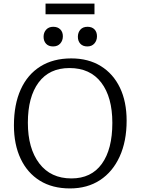

<svg xmlns="http://www.w3.org/2000/svg" viewBox="-20 -1041 787 1075"><path d="M372 14Q273 14 203 -29.5Q133 -73 95.5 -152.5Q58 -232 58 -339Q58 -456 96 -540Q134 -624 206 -669Q278 -714 379 -714Q475 -714 544.5 -671Q614 -628 651.5 -550Q689 -472 689 -365Q689 -250 650 -164.5Q611 -79 540 -32.5Q469 14 372 14ZM380 -42Q491 -42 550 -123.5Q609 -205 609 -353Q609 -497 547 -578.5Q485 -660 369 -660Q256 -660 196 -579Q136 -498 136 -354Q136 -210 200 -126Q264 -42 380 -42ZM469 -781Q444 -781 430 -796Q416 -811 416 -835Q416 -859 430 -875Q444 -891 470 -891Q495 -891 509 -876.5Q523 -862 523 -838Q523 -814 508.5 -797.5Q494 -781 469 -781ZM277 -781Q252 -781 238 -796Q224 -811 224 -835Q224 -859 238.5 -875Q253 -891 278 -891Q303 -891 317.5 -876.5Q332 -862 332 -838Q332 -814 317.5 -797.5Q303 -781 277 -781ZM235 -961V-1021H509V-961Z"/></svg>

Font: Literata 12pt Light
Style: Regular
Weight: 300
Designer: Latin by Veronika Burian and Jose Scaglione. Greek by Irene Vlachou. Cyrillic by Vera Evstafieva.
Foundry: TypeTogether
Version: Version 3.002